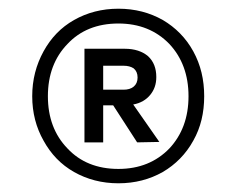

<svg xmlns="http://www.w3.org/2000/svg" viewBox="-20 -728 542 441"><path d="M252 -708C252 -708 252 -708 252 -708C214 -708 180 -699 150 -682C120 -665 97 -641 80 -610C63 -579 54 -545 54 -507C54 -507 54 -507 54 -507C54 -469 63 -435 80 -405C97 -374 120 -350 150 -333C180 -316 214 -307 252 -307C252 -307 252 -307 252 -307C290 -307 324 -316 354 -333C383 -350 407 -374 424 -405C441 -435 449 -469 449 -507C449 -507 449 -507 449 -507C449 -545 441 -579 424 -610C407 -641 383 -665 354 -682C324 -699 290 -708 252 -708ZM252 -340C252 -340 252 -340 252 -340C203 -340 164 -356 135 -387C105 -418 90 -458 90 -507C90 -507 90 -507 90 -507C90 -556 105 -596 135 -627C164 -658 203 -674 252 -674C252 -674 252 -674 252 -674C300 -674 339 -658 369 -627C398 -596 413 -556 413 -507C413 -507 413 -507 413 -507C413 -458 398 -418 369 -387C339 -356 300 -340 252 -340ZM339 -551C339 -551 339 -551 339 -551C339 -571 333 -587 320 -599C307 -610 289 -616 267 -616C267 -616 174 -616 174 -616C174 -616 174 -401 174 -401C174 -401 217 -401 217 -401C217 -401 217 -486 217 -486C217 -486 240 -486 240 -486C240 -486 295 -401 295 -401C295 -401 346 -402 346 -402C346 -402 286 -488 286 -488C286 -488 286 -488 286 -488C303 -491 316 -499 325 -510C334 -521 339 -534 339 -551ZM217 -577C217 -577 264 -577 264 -577C264 -577 264 -577 264 -577C273 -577 281 -575 287 -571C293 -566 296 -559 296 -550C296 -550 296 -550 296 -550C296 -541 293 -534 287 -529C281 -524 273 -522 264 -522C264 -522 217 -522 217 -522C217 -522 217 -577 217 -577Z"/></svg>

Font: wox.body
Style: Regular
Weight: 500
Designer: Ninad Kale (Devanagari), Jonny Pinhorn (Latin)
Foundry: Indian Type Foundry
Version: ""